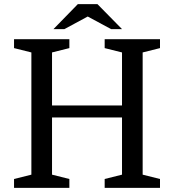

<svg xmlns="http://www.w3.org/2000/svg" viewBox="-20 -910 843 930"><path d="M571 -769 452 -890H357L239 -769H292L405 -830L518 -769ZM755 -677V-720H487V-677L571 -656V-399H232V-656L316 -677V-720H48V-677L132 -656V-64L48 -43V0H316V-43L232 -64V-341H571V-64L487 -43V0H755V-43L671 -64V-656Z"/></svg>

Font: Domine
Style: Regular
Weight: 400
Designer: Pablo Impallari, Rodrigo Fuenzalida, Brenda Gallo
Foundry: Pablo Impallari, Rodrigo Fuenzalida, Brenda Gallo
Version: Version 2.000